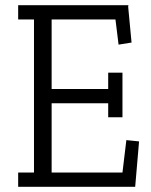

<svg xmlns="http://www.w3.org/2000/svg" viewBox="-20 -720 581 740"><path d="M50 -645V-700H475L474 -694L487 -556L437 -548L425 -645H179V-377H397V-440H452V-268H397V-322H179V-55H452L467 -180L516 -175L501 0H50V-55H111V-645Z"/></svg>

Font: Antic Slab
Style: Regular
Weight: 400
Designer: Santiago Orozco
Foundry: Santiago Orozco
Version: Version 001.001